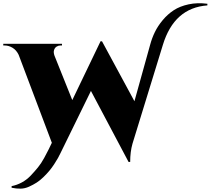

<svg xmlns="http://www.w3.org/2000/svg" viewBox="-69 -968 1288 1174"><path d="M753 -349 849 -694Q860 -735 878 -772Q896 -809 926 -845Q956 -881 993.5 -905.5Q1031 -930 1084.5 -941.5Q1138 -953 1199 -945V-935Q996 -920 927 -694L741 -89Q727 -40 727 22H717L487 -412L301 -32Q294 -17 285 -1Q276 15 262 36.5Q248 58 232.5 76.5Q217 95 196.5 115Q176 135 155 148.5Q134 162 108.5 173.5Q83 185 57 185.5Q31 186 2 180V170Q34 164 64.5 147.5Q95 131 119.5 105Q144 79 163.5 55Q183 31 201 -2Q219 -35 227.5 -52.5Q236 -70 248 -95L45 -633Q31 -662 7.5 -676Q-16 -690 -41 -690H-49V-700H310V-690H301Q288 -690 277 -683Q266 -676 261.5 -662Q257 -648 264 -628L373 -356L546 -716L555 -715Z"/></svg>

Font: Cinzel Decorative Black
Style: Regular
Weight: 900
Designer: Natanael Gama
Version: Version 1.001;PS 001.001;hotconv 1.0.56;makeotf.lib2.0.21325